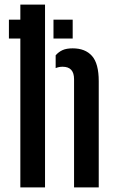

<svg xmlns="http://www.w3.org/2000/svg" viewBox="-20 -820 498 840"><path d="M69 0V-651.5H19V-734H69V-800H177V0ZM214 -734H298V-651.5H214ZM304 0V-473.5Q304 -528 254 -528Q237.5 -528 223.5 -522V-578Q236.5 -593 253.8 -600.8Q271 -608.5 298 -608.5Q353 -608.5 382.5 -575.2Q412 -542 412 -464.5V0Z"/></svg>

Font: Big Shoulders Stencil Display
Style: Bold
Weight: 700
Designer: Patric King
Foundry: XO Type Co
Version: Version 1.000